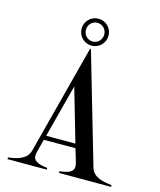

<svg xmlns="http://www.w3.org/2000/svg" viewBox="-129 -982 893 1073"><g transform="rotate(15 317.5 -445.0)"><path d="M18 -10V0H245V-10C182 -17 154 -33 166 -80L186 -157H369L391 -84C406 -33 381 -17 316 -10V0H617V-10C554 -17 508 -31 494 -79L309 -715H304L139 -82C127 -36 82 -17 18 -10ZM193 -182 273 -489 362 -182ZM307 -734C350 -734 385 -769 385 -812C385 -855 350 -890 307 -890C264 -890 229 -855 229 -812C229 -769 264 -734 307 -734ZM307 -758C277 -758 254 -782 254 -812C254 -842 277 -866 307 -866C337 -866 360 -842 360 -812C360 -782 337 -758 307 -758Z"/></g></svg>

Font: Sprat Condesed
Style: Regular
Weight: 400
Width: 3
Designer: Ethan Nakache
Foundry: Collletttivo
Version: Version 2.000;Glyphs 3.2 (3217)